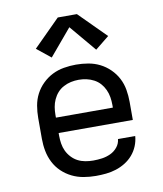

<svg xmlns="http://www.w3.org/2000/svg" viewBox="-86 -832 771 910"><g transform="rotate(-10 300.0 -377.5)"><path d="M302 8Q273 8 243.5 3Q214 -2 187.5 -15Q161 -28 139.5 -48.5Q118 -69 104.5 -95.5Q91 -122 85.5 -151Q80 -180 80 -210V-310Q80 -339 85 -368.5Q90 -398 103.5 -424Q117 -450 138.5 -471Q160 -492 186 -505Q212 -518 241.5 -523Q271 -528 300 -528Q329 -528 358.5 -523Q388 -518 414 -505Q440 -492 461.5 -471Q483 -450 496.5 -424Q510 -398 515 -368.5Q520 -339 520 -310V-223H163V-210Q163 -191 166 -172Q169 -153 177 -136Q185 -119 198.5 -104.5Q212 -90 228.5 -81.5Q245 -73 264 -69.5Q283 -66 302 -66Q324 -66 345 -69Q366 -72 385.5 -81Q405 -90 419 -107Q433 -124 435 -146H518Q516 -121 506.5 -98Q497 -75 481 -56.5Q465 -38 444 -25Q423 -12 399.5 -4.5Q376 3 351.5 5.5Q327 8 302 8ZM163 -297H437V-310Q437 -329 434 -347.5Q431 -366 423 -383.5Q415 -401 402.5 -415Q390 -429 373 -438Q356 -447 337.5 -451Q319 -455 300 -455Q281 -455 262.5 -451Q244 -447 227 -438Q210 -429 197.5 -415Q185 -401 177 -383.5Q169 -366 166 -347.5Q163 -329 163 -310ZM407 -581 300 -708 193 -581 126 -635 254 -763H346L474 -635Z"/></g></svg>

Font: Zed Mono Extended
Style: Regular
Weight: 400
Width: 7
Monospace: yes
Designer: Belleve Invis
Foundry: Belleve Invis
Version: Version 1.0.0; ttfautohint (v1.8.4)